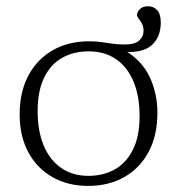

<svg xmlns="http://www.w3.org/2000/svg" viewBox="-20 -600 586 630"><path d="M270 -23Q319.5 -23 357.2 -44.5Q395 -66 416.5 -109.5Q438 -153 438 -219Q438 -285 418 -332.5Q398 -380 360.8 -405.8Q323.5 -431.5 271 -431.5Q221.5 -431.5 183.8 -410.2Q146 -389 124.8 -345.2Q103.5 -301.5 103.5 -235.5Q103.5 -170 123.5 -122.2Q143.5 -74.5 181 -48.8Q218.5 -23 270 -23ZM507.5 -526Q507.5 -480 479.5 -453.2Q451.5 -426.5 388 -429.5L388.5 -435Q445 -402.5 470.8 -348Q496.5 -293.5 496.5 -230Q496.5 -156 468 -102.2Q439.5 -48.5 388.2 -19.2Q337 10 269 10Q203 10 152.2 -18.8Q101.5 -47.5 73 -100.2Q44.5 -153 44.5 -224.5Q44.5 -298.5 73.2 -352.2Q102 -406 153.2 -435.2Q204.5 -464.5 272 -464.5Q295.5 -464.5 313.8 -461.8Q332 -459 350 -456.5Q368 -454 388.5 -454Q422 -454 436.5 -466.8Q451 -479.5 451 -499.5Q451 -513 445.5 -522.8Q440 -532.5 434.8 -539.2Q429.5 -546 429.5 -550Q429.5 -561 439.2 -570.2Q449 -579.5 465 -579.5Q484 -579.5 495.8 -566.8Q507.5 -554 507.5 -526Z"/></svg>

Font: Newsreader Light
Style: Regular
Weight: 300
Designer: Hugues Gentile
Foundry: Production Type
Version: Version 1.003